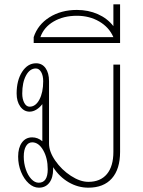

<svg xmlns="http://www.w3.org/2000/svg" viewBox="-20 -859 663 889"><path d="M536 -560V-156Q536 -76 498 -33Q460 10 389 10Q341 10 298 -15Q255 -40 226 -85V-76Q226 -36 208.5 -13Q191 10 160 10Q135 10 113 -10Q91 -30 77.5 -63Q64 -96 64 -134Q64 -175 81.5 -199Q99 -223 129 -223Q155 -223 176 -205V-377Q164 -361 148.5 -351.5Q133 -342 117 -342Q91 -342 74 -365.5Q57 -389 57 -426Q57 -487 82.5 -526.5Q108 -566 147 -566Q175 -566 191 -543.5Q207 -521 207 -483V-194Q207 -157 236 -115Q265 -73 308 -45Q351 -17 389 -17Q445 -17 475 -53Q505 -89 505 -156V-560ZM180 -483Q180 -509 170.5 -525.5Q161 -542 146 -542Q118 -542 100.5 -509.5Q83 -477 83 -426Q83 -400 92.5 -382.5Q102 -365 117 -365Q145 -365 162.5 -398Q180 -431 180 -483ZM201 -75Q201 -127 180 -163.5Q159 -200 129 -200Q111 -200 100.5 -182.5Q90 -165 90 -134Q90 -103 99.5 -75Q109 -47 125 -30Q141 -13 159 -13Q201 -13 201 -75Z M536 -839V-660H136V-687Q155 -745 209 -779Q263 -813 336 -813Q389 -813 433 -793.5Q477 -774 505 -738V-839ZM505 -687Q485 -733 439.5 -759.5Q394 -786 336 -786Q274 -786 228.5 -759.5Q183 -733 167 -687Z"/></svg>

Font: KoHo ExtraLight
Style: Regular
Weight: 275
Version: Version 1.000; ttfautohint (v1.6)